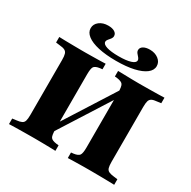

<svg xmlns="http://www.w3.org/2000/svg" viewBox="-169 -928 1082 1090"><g transform="rotate(30 372.0 -383.0)"><path d="M106.5 -369.4V-465.3Q106.5 -491.1 102.4 -504.4Q98.4 -517.7 86.7 -523.8Q75 -529.8 52.4 -531.5L27.4 -534.7V-571Q46 -570.2 71.8 -569.8Q97.6 -569.4 125 -569Q152.4 -568.5 176.6 -568.5H187.9H199.2Q221 -568.5 245.2 -569Q269.4 -569.4 292.3 -569.8Q315.3 -570.2 331.5 -571V-534.7L316.1 -533.1Q286.3 -529 278.2 -516.5Q270.2 -504 270.2 -465.3V-369.4ZM475 -201.6V-465.3Q475 -504.8 466.5 -516.9Q458.1 -529 429 -533.1L412.9 -534.7V-571Q429.8 -571 452.8 -570.2Q475.8 -569.4 500 -569Q524.2 -568.5 546 -568.5H557.3H568.5Q592.7 -568.5 620.2 -569Q647.6 -569.4 673.4 -569.8Q699.2 -570.2 716.9 -571V-534.7L692.7 -531.5Q670.2 -529.8 658.5 -523.8Q646.8 -517.7 642.7 -504.4Q638.7 -491.1 638.7 -465.3V-201.6ZM176.6 -2.4Q152.4 -2.4 125 -2Q97.6 -1.6 71.8 -1.2Q46 -0.8 27.4 0V-36.3L52.4 -39.5Q75 -41.9 86.7 -47.6Q98.4 -53.2 102.4 -66.5Q106.5 -79.8 106.5 -105.6V-425.8H270.2V-105.6Q270.2 -66.9 278.2 -54.4Q286.3 -41.9 316.1 -37.9L331.5 -36.3V0Q315.3 -0.8 292.3 -1.2Q269.4 -1.6 245.2 -2Q221 -2.4 199.2 -2.4H187.9ZM242.7 -50.8V-112.9L501.6 -520.2V-458.1ZM545.2 -2.4Q523.4 -2.4 499.2 -2Q475 -1.6 452.4 -1.2Q429.8 -0.8 412.9 0V-36.3L429 -37.9Q458.1 -41.9 466.5 -54.4Q475 -66.9 475 -105.6V-201.6H638.7V-105.6Q638.7 -79.8 642.7 -66.5Q646.8 -53.2 658.5 -47.6Q670.2 -41.9 691.9 -39.5L716.9 -36.3V0Q698.4 -0.8 672.6 -1.2Q646.8 -1.6 619.8 -2Q592.7 -2.4 568.5 -2.4H557.3ZM373.4 -614.5Q306.5 -614.5 257.7 -625.4Q208.9 -636.3 182.7 -656.5Q156.5 -676.6 156.5 -704Q156.5 -730.6 179.4 -748.4Q202.4 -766.1 237.1 -766.1Q263.7 -766.1 279 -756.5Q294.4 -746.8 294.4 -730.6Q294.4 -720.2 287.5 -711.3Q280.6 -702.4 273.8 -694.8Q266.9 -687.1 266.9 -678.2Q266.9 -662.1 295.2 -653.2Q323.4 -644.4 373.4 -644.4Q422.6 -644.4 451.2 -653.2Q479.8 -662.1 479.8 -678.2Q479.8 -687.1 473 -694.8Q466.1 -702.4 458.9 -711.3Q451.6 -720.2 451.6 -730.6Q451.6 -746.8 467.7 -756.5Q483.9 -766.1 509.7 -766.1Q543.5 -766.1 566.5 -748.4Q589.5 -730.6 589.5 -704Q589.5 -676.6 563.3 -656.5Q537.1 -636.3 488.7 -625.4Q440.3 -614.5 373.4 -614.5Z"/></g></svg>

Font: Playfair 9pt Black
Style: Regular
Weight: 900
Designer: Claus Eggers Sørensen
Foundry: Claus Eggers Sørensen
Version: Version 2.203